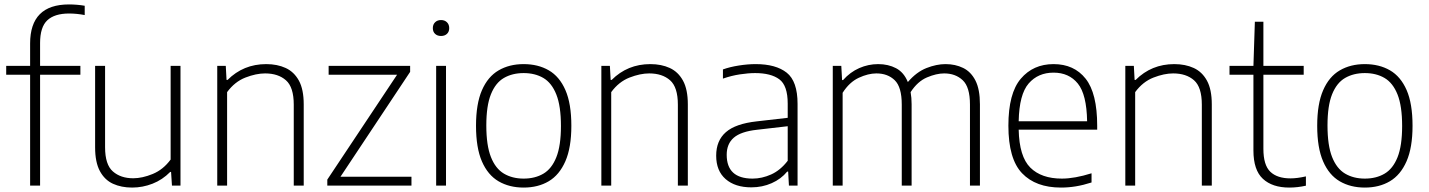

<svg xmlns="http://www.w3.org/2000/svg" viewBox="-20 -838 6451 867"><path d="M116 0V-500.5H8V-540.5H116V-641.5Q116 -818 291.5 -818Q308.5 -818 327 -816.5Q345.5 -815 362.5 -812V-770Q326 -777 292 -777Q226.5 -777 193.8 -746.5Q161 -716 161 -643.5V-540.5H343V-500.5H161V0Z M576.5 9Q528 9 490.2 -8.2Q452.5 -25.5 431 -65.5Q409.5 -105.5 409.5 -172.5V-540.5H454.5V-173Q454.5 -94.5 489.8 -63.8Q525 -33 581.5 -33Q622.5 -33 669.8 -52.5Q717 -72 750.5 -117.5V-540.5H795V0H756.5L752.5 -61.5H748.5Q713.5 -26 668.8 -8.5Q624 9 576.5 9Z M961 0V-540.5H999.5L1003 -477H1007.5Q1079 -548.5 1182 -548.5Q1232 -548.5 1270 -531Q1308 -513.5 1329.8 -473.8Q1351.5 -434 1351.5 -366.5V0H1306.5V-365.5Q1306.5 -444.5 1271.2 -475.5Q1236 -506.5 1177 -506.5Q1136.5 -506.5 1088.2 -487.8Q1040 -469 1005.5 -422V0Z M1458 0V-27L1773 -500.5H1464V-540.5H1832V-513.5L1517.5 -40H1838V0Z M1949.5 0V-540.5H1994V0ZM1971.5 -675.5Q1955 -675.5 1944.8 -685Q1934.5 -694.5 1934.5 -711Q1934.5 -727.5 1944.8 -737.5Q1955 -747.5 1971.5 -747.5Q1988 -747.5 1998.2 -737.5Q2008.5 -727.5 2008.5 -711Q2008.5 -694.5 1998.2 -685Q1988 -675.5 1971.5 -675.5Z M2344.5 9Q2280 9 2231.5 -19.2Q2183 -47.5 2156.2 -109Q2129.5 -170.5 2129.5 -270Q2129.5 -369 2156.2 -430.5Q2183 -492 2231.5 -520.2Q2280 -548.5 2344.5 -548.5Q2409.5 -548.5 2458 -520.5Q2506.5 -492.5 2533.2 -431.2Q2560 -370 2560 -270Q2560 -171.5 2533 -109.8Q2506 -48 2457.8 -19.5Q2409.5 9 2344.5 9ZM2344.5 -31.5Q2396 -31.5 2433.8 -53.8Q2471.5 -76 2492.2 -128Q2513 -180 2513 -269Q2513 -359 2492.2 -411.2Q2471.5 -463.5 2433.8 -485.8Q2396 -508 2344.5 -508Q2293.5 -508 2255.5 -486Q2217.5 -464 2196.8 -412.2Q2176 -360.5 2176 -271.5Q2176 -181.5 2196.8 -129Q2217.5 -76.5 2255.5 -54Q2293.5 -31.5 2344.5 -31.5Z M2695.5 0V-540.5H2734L2737.5 -477H2742Q2813.5 -548.5 2916.5 -548.5Q2966.5 -548.5 3004.5 -531Q3042.5 -513.5 3064.2 -473.8Q3086 -434 3086 -366.5V0H3041V-365.5Q3041 -444.5 3005.8 -475.5Q2970.5 -506.5 2911.5 -506.5Q2871 -506.5 2822.8 -487.8Q2774.5 -469 2740 -422V0Z M3373 8Q3299.5 8 3256.8 -29.2Q3214 -66.5 3214 -135Q3214 -203 3257.8 -241.2Q3301.5 -279.5 3397.5 -290L3537 -306V-370Q3537 -452 3499 -480Q3461 -508 3390 -508Q3359 -508 3321 -502.2Q3283 -496.5 3244.5 -483V-524.5Q3276.5 -536 3316.5 -542.2Q3356.5 -548.5 3392.5 -548.5Q3483.5 -548.5 3532.5 -509.8Q3581.5 -471 3581.5 -369V0H3542.5L3539 -63H3534.5Q3507 -29.5 3464.5 -10.8Q3422 8 3373 8ZM3261.5 -139Q3261.5 -31.5 3378.5 -31.5Q3420.5 -31.5 3462.2 -50.2Q3504 -69 3537 -112V-268L3398 -252Q3325.5 -244 3293.5 -216.2Q3261.5 -188.5 3261.5 -139Z M3740.5 0V-540.5H3779L3782.5 -476.5H3787Q3819 -512.5 3860 -530.5Q3901 -548.5 3945.5 -548.5Q3991 -548.5 4026.2 -530Q4061.5 -511.5 4079.5 -467.5Q4118.5 -513 4163.8 -530.8Q4209 -548.5 4249.5 -548.5Q4294 -548.5 4329.2 -531.2Q4364.5 -514 4384.8 -474.2Q4405 -434.5 4405 -367V0H4360V-366Q4360 -445 4327.2 -475.8Q4294.5 -506.5 4243.5 -506.5Q4208.5 -506.5 4166 -488.5Q4123.5 -470.5 4092 -422Q4096.5 -397 4096.5 -367.5V0H4052V-366Q4052 -445 4020.2 -475.8Q3988.5 -506.5 3937.5 -506.5Q3900.5 -506.5 3858 -486.8Q3815.5 -467 3785 -419V0Z M4771 9Q4657 9 4595.2 -55.8Q4533.5 -120.5 4533.5 -270.5Q4533.5 -416.5 4589.5 -482.5Q4645.5 -548.5 4737.5 -548.5Q4830 -548.5 4882.2 -482.8Q4934.5 -417 4934.5 -270V-252.5H4580Q4582.5 -131 4632.5 -81.2Q4682.5 -31.5 4775 -31.5Q4832.5 -31.5 4909 -55.5V-14Q4871.5 -2 4838 3.5Q4804.5 9 4771 9ZM4737.5 -510Q4667.5 -510 4625 -461Q4582.5 -412 4580 -290.5H4889Q4887 -411.5 4847 -460.8Q4807 -510 4737.5 -510Z M5061.5 0V-540.5H5100L5103.5 -477H5108Q5179.5 -548.5 5282.5 -548.5Q5332.5 -548.5 5370.5 -531Q5408.5 -513.5 5430.2 -473.8Q5452 -434 5452 -366.5V0H5407V-365.5Q5407 -444.5 5371.8 -475.5Q5336.5 -506.5 5277.5 -506.5Q5237 -506.5 5188.8 -487.8Q5140.5 -469 5106 -422V0Z M5802 9Q5725.5 9 5682.8 -30.5Q5640 -70 5640 -158.5V-500.5H5532V-540.5H5640L5646.5 -740H5685V-540.5H5867V-500.5H5685V-166Q5685 -92.5 5716.2 -62.5Q5747.5 -32.5 5807.5 -32.5Q5837.5 -32.5 5877 -41.5V0.5Q5839 9 5802 9Z M6143 9Q6078.5 9 6030 -19.2Q5981.5 -47.5 5954.8 -109Q5928 -170.5 5928 -270Q5928 -369 5954.8 -430.5Q5981.5 -492 6030 -520.2Q6078.5 -548.5 6143 -548.5Q6208 -548.5 6256.5 -520.5Q6305 -492.5 6331.8 -431.2Q6358.5 -370 6358.5 -270Q6358.5 -171.5 6331.5 -109.8Q6304.5 -48 6256.2 -19.5Q6208 9 6143 9ZM6143 -31.5Q6194.5 -31.5 6232.2 -53.8Q6270 -76 6290.8 -128Q6311.5 -180 6311.5 -269Q6311.5 -359 6290.8 -411.2Q6270 -463.5 6232.2 -485.8Q6194.5 -508 6143 -508Q6092 -508 6054 -486Q6016 -464 5995.2 -412.2Q5974.5 -360.5 5974.5 -271.5Q5974.5 -181.5 5995.2 -129Q6016 -76.5 6054 -54Q6092 -31.5 6143 -31.5Z"/></svg>

Font: Encode Sans XLt
Style: Regular
Weight: 200
Designer: Multiple Designers
Foundry: Impallari Type
Version: Version 3.002; ttfautohint (v1.8.3) -l 8 -r 50 -G 200 -x 14 